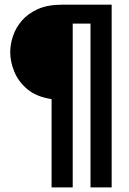

<svg xmlns="http://www.w3.org/2000/svg" viewBox="-20 -687 561 832"><path d="M203.5 125V-257.6Q137.5 -267.4 98.3 -300.7Q59 -334 41.7 -377.1Q24.3 -420.1 24.3 -461.1Q24.3 -495.1 36.5 -531.2Q48.6 -567.4 75 -597.9Q101.4 -628.5 144.1 -647.6Q186.8 -666.7 248.6 -666.7H463.9V125H372.2V-584.7H295.1V125Z"/></svg>

Font: Afacad Flux SemiBold
Style: Regular
Weight: 600
Designer: Kristian Moeller
Foundry: Dicotype
Version: Version 1.100